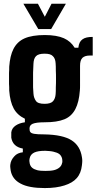

<svg xmlns="http://www.w3.org/2000/svg" viewBox="-20 -793 507 1006"><path d="M214.8 192.4C255.9 192.4 290 187.5 317.4 178.7C345.7 169.9 367.2 157.2 381.8 140.6C397.5 123 406.2 100.6 409.2 73.2C410.2 64.5 411.1 56.6 411.1 49.8C411.1 43 410.2 36.1 409.2 30.3C403.3 -8.8 385.7 -38.1 355.5 -57.6C325.2 -77.1 277.3 -87.9 211.9 -88.9C187.5 -88.9 169.9 -89.8 159.2 -91.8C148.4 -93.8 141.6 -96.7 138.7 -101.6C135.7 -105.5 134.8 -111.3 134.8 -118.2V-121.1C134.8 -131.8 140.6 -139.6 151.4 -144.5C163.1 -149.4 183.6 -152.3 213.9 -152.3C256.8 -152.3 291 -157.2 317.4 -168C343.8 -178.7 362.3 -197.3 375 -221.7C387.7 -246.1 395.5 -278.3 398.4 -318.4C399.4 -328.1 399.4 -336.9 399.4 -344.7V-367.2V-388.7V-412.1V-447.3C399.4 -467.8 403.3 -481.4 412.1 -490.2C420.9 -498 433.6 -502 450.2 -502H465.8V-599.6C441.4 -599.6 423.8 -595.7 412.1 -586.9C399.4 -578.1 392.6 -563.5 390.6 -543H371.1C357.4 -565.4 338.9 -582 314.5 -592.8C290 -603.5 256.8 -609.4 214.8 -609.4C170.9 -609.4 134.8 -603.5 108.4 -591.8C82 -580.1 63.5 -561.5 50.8 -537.1C38.1 -512.7 31.2 -481.4 28.3 -443.4C28.3 -432.6 28.3 -421.9 27.3 -412.1V-383.8V-353.5C28.3 -342.8 28.3 -331.1 28.3 -318.4C31.2 -279.3 39.1 -248 51.8 -224.6C64.5 -201.2 84 -183.6 110.4 -170.9V-152.3C89.8 -149.4 74.2 -143.6 61.5 -134.8C48.8 -126 41 -114.3 39.1 -99.6V-85V-71.3C42 -55.7 47.9 -43 58.6 -33.2C69.3 -23.4 83 -17.6 99.6 -14.6V4.9C81.1 6.8 65.4 13.7 54.7 26.4C43 39.1 36.1 52.7 34.2 68.4C33.2 74.2 33.2 80.1 34.2 86.9C35.2 92.8 35.2 97.7 36.1 101.6C42 131.8 59.6 154.3 87.9 168.9C116.2 184.6 159.2 192.4 214.8 192.4ZM217.8 102.5C201.2 102.5 186.5 101.6 174.8 98.6C164.1 95.7 155.3 91.8 148.4 85.9C141.6 80.1 137.7 72.3 135.7 63.5C134.8 58.6 134.8 54.7 133.8 49.8C133.8 44.9 134.8 40 135.7 35.2C138.7 21.5 147.5 11.7 160.2 5.9C172.9 0 191.4 -2.9 217.8 -2.9C234.4 -2 249 -1 260.7 2C273.4 4.9 283.2 8.8 290 13.7C296.9 18.6 301.8 26.4 304.7 35.2C305.7 40 306.6 43.9 306.6 48.8C307.6 53.7 306.6 58.6 304.7 63.5C302.7 72.3 297.9 79.1 291 85C284.2 90.8 274.4 95.7 262.7 98.6C250 101.6 235.4 102.5 217.8 102.5ZM213.9 -249C190.4 -249 174.8 -253.9 168 -264.6C161.1 -274.4 156.2 -287.1 155.3 -302.7C154.3 -312.5 154.3 -323.2 153.3 -335V-371.1V-412.1C154.3 -426.8 154.3 -442.4 155.3 -459C156.2 -477.5 160.2 -490.2 168.9 -499C177.7 -507.8 192.4 -511.7 213.9 -511.7C234.4 -511.7 249 -507.8 256.8 -499C265.6 -491.2 270.5 -478.5 271.5 -460.9C272.5 -450.2 272.5 -438.5 272.5 -423.8C273.4 -409.2 273.4 -394.5 273.4 -379.9C273.4 -364.3 273.4 -349.6 272.5 -335.9C272.5 -321.3 272.5 -309.6 271.5 -299.8C270.5 -284.2 265.6 -271.5 257.8 -262.7C250 -253.9 235.4 -249 213.9 -249ZM180.7 -640.6H248C286.1 -707 312.5 -751 325.2 -773.4H250C232.4 -739.3 220.7 -715.8 214.8 -705.1C196.3 -739.3 184.6 -762.7 178.7 -773.4H102.5C141.6 -707 168 -663.1 180.7 -640.6Z"/></svg>

Font: Yellow Ladder Regular
Style: Regular
Weight: 400
Designer: Zima Creative
Version: Version 2.002